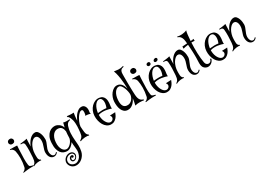

<svg xmlns="http://www.w3.org/2000/svg" viewBox="19 -2092 5231 3752"><g transform="rotate(-30 2634.0 -216.0)"><path d="M14.6 -4.9Q37.1 -12.7 51.8 -25.4Q66.4 -38.1 74.2 -50.8Q84 -65.4 86.9 -81.1Q108.4 -180.7 108.4 -271Q108.4 -361.3 94.7 -425.8Q90.8 -446.3 80.1 -463.9Q71.3 -478.5 55.7 -491.7Q40 -504.9 15.6 -508.8L14.6 -524.4Q34.2 -522.5 51.3 -522Q68.4 -521.5 81.1 -521.5H108.4Q120.1 -520.5 131.8 -520.5Q142.6 -519.5 153.8 -519.5Q165 -519.5 175.8 -517.6Q172.9 -482.4 170.9 -445.8Q168.9 -409.2 168 -379.9Q166 -345.7 166 -313.5Q164.1 -277.3 163.1 -234.9Q162.1 -192.4 164.1 -154.3Q166 -116.2 170.9 -87.4Q175.8 -58.6 186.5 -49.8Q192.4 -45.9 202.1 -42Q210 -38.1 223.1 -34.2Q236.3 -30.3 255.9 -26.4L256.8 -9.8Q237.3 -10.7 219.2 -10.3Q201.2 -9.8 187.5 -9.8Q170.9 -8.8 156.2 -8.8Q135.7 -7.8 112.3 -4.9Q92.8 -2.9 68.4 0Q43.9 2.9 21.5 6.8ZM115.2 -589.8Q85 -587.9 68.4 -604Q51.8 -620.1 49.8 -640.6Q47.9 -661.1 61 -679.2Q74.2 -697.3 103.5 -701.2Q133.8 -705.1 151.9 -688.5Q169.9 -671.9 172.9 -650.9Q175.8 -629.9 162.1 -610.8Q148.4 -591.8 115.2 -589.8Z M396.5 -368.2Q408.2 -404.3 429.7 -440.4Q451.2 -476.6 479 -505.4Q506.8 -534.2 539.6 -550.8Q572.3 -567.4 607.4 -565.4Q639.6 -562.5 660.6 -537.1Q681.6 -511.7 694.3 -477.1Q707 -442.4 711.4 -405.8Q715.8 -369.1 714.8 -344.7Q712.9 -314.5 702.6 -286.6Q692.4 -258.8 680.2 -231Q668 -203.1 657.2 -173.8Q646.5 -144.5 644.5 -112.3Q642.6 -80.1 651.9 -51.3Q661.1 -22.5 678.7 -6.8Q696.3 8.8 720.2 6.3Q744.1 3.9 769.5 -27.3L782.2 -16.6Q772.5 0 750 16.1Q727.5 32.2 697.3 32.2Q676.8 32.2 656.7 23.9Q636.7 15.6 620.6 -2.4Q604.5 -20.5 594.2 -48.8Q584 -77.1 583 -118.2Q583 -152.3 591.8 -181.6Q600.6 -210.9 610.8 -240.2Q621.1 -269.5 629.4 -301.3Q637.7 -333 636.7 -372.1Q634.8 -408.2 625.5 -431.2Q616.2 -454.1 603 -466.3Q589.8 -478.5 574.7 -481.9Q559.6 -485.4 546.9 -483.4Q520.5 -478.5 493.2 -453.6Q465.8 -428.7 443.8 -391.1Q421.9 -353.5 408.2 -305.7Q394.5 -257.8 393.6 -208V-210Q393.6 -185.5 392.6 -167Q391.6 -148.4 393.6 -135.7Q393.6 -107.4 398.9 -91.3Q404.3 -75.2 411.1 -66.4Q418 -57.6 426.3 -54.2Q434.6 -50.8 440.4 -49.8L439.5 -32.2Q425.8 -35.2 404.8 -35.6Q383.8 -36.1 359.4 -33.2Q335 -30.3 309.1 -22.5Q283.2 -14.6 261.7 -1L254.9 -14.6Q269.5 -26.4 280.8 -35.6Q292 -44.9 300.3 -59.6Q308.6 -74.2 314.5 -97.7Q320.3 -121.1 323.2 -159.2Q329.1 -236.3 331.1 -311Q333 -385.7 327.1 -450.2Q325.2 -470.7 316.9 -481.4Q308.6 -492.2 296.9 -496.6Q285.2 -501 272.5 -501Q259.8 -501 248 -500L247.1 -516.6Q268.6 -518.6 291.5 -521.5Q314.5 -524.4 335.9 -527.3Q357.4 -530.3 374.5 -533.7Q391.6 -537.1 401.4 -542Q399.4 -510.7 398.9 -480Q398.4 -449.2 397.5 -423.8Q396.5 -394.5 396.5 -368.2Z M1175.8 279.3Q1160.2 305.7 1138.7 328.6Q1117.2 351.6 1090.8 367.7Q1064.5 383.8 1035.2 391.6Q1005.9 399.4 974.6 397.5Q939.5 394.5 913.1 378.9Q886.7 363.3 869.1 340.3Q851.6 317.4 844.2 291.5Q836.9 265.6 839.8 243.2Q842.8 219.7 855 197.3Q867.2 174.8 886.7 157.2Q906.2 139.6 933.6 128.9Q960.9 118.2 995.1 119.1Q1010.7 120.1 1026.4 127Q1042 133.8 1054.2 145.5Q1066.4 157.2 1072.8 173.3Q1079.1 189.5 1078.1 207Q1076.2 224.6 1067.9 242.2Q1059.6 259.8 1046.4 273.9Q1033.2 288.1 1015.6 295.4Q998 302.7 978.5 299.8Q957 296.9 946.3 277.8Q935.5 258.8 937 237.3Q938.5 215.8 952.6 197.8Q966.8 179.7 995.1 177.7Q1014.6 176.8 1023.9 191.9Q1033.2 207 1025.4 219.7Q1016.6 233.4 1001 231.9Q985.4 230.5 978.5 210.9Q970.7 216.8 966.3 228Q961.9 239.3 962.9 250.5Q963.9 261.7 970.7 270Q977.5 278.3 992.2 278.3Q1009.8 278.3 1022 271Q1034.2 263.7 1042 252.4Q1049.8 241.2 1053.2 229Q1056.6 216.8 1056.6 207Q1056.6 197.3 1052.7 186Q1048.8 174.8 1040 165.5Q1031.2 156.2 1016.6 150.9Q1002 145.5 980.5 146.5Q960.9 147.5 941.9 155.3Q922.9 163.1 907.2 176.8Q891.6 190.4 881.8 210Q872.1 229.5 872.1 252.9Q872.1 277.3 882.3 296.9Q892.6 316.4 910.2 329.6Q927.7 342.8 950.2 350.1Q972.7 357.4 997.1 356.4Q1020.5 355.5 1049.8 339.4Q1079.1 323.2 1102.5 290.5Q1126 257.8 1138.2 206.5Q1150.4 155.3 1139.6 83Q1134.8 48.8 1132.3 17.6Q1129.9 -13.7 1129.9 -43Q1117.2 -24.4 1100.1 -4.4Q1083 15.6 1062 31.7Q1041 47.9 1015.6 58.1Q990.2 68.4 960.9 66.4Q925.8 64.5 892.1 49.8Q858.4 35.2 832.5 1.5Q806.6 -32.2 792.5 -86.9Q778.3 -141.6 783.2 -223.6Q787.1 -305.7 812.5 -357.4Q837.9 -409.2 872.1 -437.5Q906.2 -465.8 943.8 -475.1Q981.4 -484.4 1009.8 -481.4Q1051.8 -476.6 1092.3 -447.3Q1132.8 -418 1155.3 -357.4Q1163.1 -394.5 1170.4 -418.9Q1177.7 -443.4 1176.8 -457Q1208 -448.2 1245.1 -447.3Q1282.2 -446.3 1321.3 -449.2L1320.3 -430.7Q1276.4 -426.8 1251.5 -394Q1226.6 -361.3 1212.9 -290Q1204.1 -245.1 1202.1 -203.1Q1200.2 -161.1 1201.2 -121.6Q1202.1 -82 1205.6 -44.4Q1209 -6.8 1211.9 30.3Q1213.9 52.7 1214.8 83Q1215.8 113.3 1212.9 146.5Q1210 179.7 1201.7 214.4Q1193.4 249 1175.8 279.3ZM1135.7 -217.8Q1136.7 -249 1141.6 -279.3Q1134.8 -331.1 1110.8 -364.7Q1086.9 -398.4 1035.2 -404.3Q1004.9 -408.2 975.6 -397Q946.3 -385.7 922.4 -359.9Q898.4 -334 881.8 -293.5Q865.2 -252.9 861.3 -197.3Q856.4 -141.6 865.7 -98.1Q875 -54.7 894 -25.9Q913.1 2.9 938.5 16.1Q963.9 29.3 991.2 26.4Q1015.6 22.5 1039.1 6.8Q1062.5 -8.8 1081.5 -30.8Q1100.6 -52.7 1113.8 -78.6Q1127 -104.5 1131.8 -129.9Q1132.8 -151.4 1133.8 -172.4Q1134.8 -193.4 1135.7 -217.8Z M1732.4 -420.9Q1731.4 -404.3 1729 -392.6Q1726.6 -380.9 1725.6 -371.6Q1724.6 -362.3 1726.6 -354.5Q1728.5 -346.7 1737.3 -336.9Q1710.9 -344.7 1689.5 -348.1Q1668 -351.6 1651.4 -353.5Q1632.8 -354.5 1618.2 -353.5Q1627.9 -367.2 1631.3 -383.8Q1634.8 -400.4 1636.7 -424.8Q1637.7 -442.4 1634.8 -460.9Q1631.8 -479.5 1615.2 -484.4Q1608.4 -485.4 1600.6 -485.4Q1592.8 -485.4 1583 -481Q1573.2 -476.6 1560.5 -466.8Q1547.9 -457 1532.2 -438.5Q1509.8 -412.1 1492.2 -382.3Q1474.6 -352.5 1461.9 -323.2Q1449.2 -293.9 1441.9 -268.1Q1434.6 -242.2 1433.6 -223.6Q1433.6 -220.7 1432.6 -219.7Q1434.6 -181.6 1437.5 -148.4Q1440.4 -115.2 1443.4 -91.8Q1446.3 -69.3 1451.7 -54.7Q1457 -40 1463.9 -30.8Q1470.7 -21.5 1478.5 -15.6Q1486.3 -9.8 1493.2 -4.9L1495.1 15.6Q1481.4 9.8 1456.1 7.3Q1430.7 4.9 1401.9 6.8Q1373 8.8 1343.8 15.6Q1314.5 22.5 1293.9 34.2L1291 11.7Q1318.4 1 1341.3 -28.8Q1364.3 -58.6 1370.1 -122.1Q1373 -153.3 1376.5 -186.5Q1379.9 -219.7 1380.9 -253.9Q1381.8 -288.1 1379.9 -324.2Q1377.9 -360.4 1369.1 -398.4Q1361.3 -425.8 1351.6 -449.2Q1343.8 -468.8 1331.5 -485.8Q1319.3 -502.9 1304.7 -506.8L1302.7 -529.3Q1314.5 -527.3 1332.5 -525.4Q1350.6 -523.4 1371.1 -522Q1391.6 -520.5 1413.1 -520.5Q1434.6 -520.5 1454.1 -522.5Q1450.2 -504.9 1443.8 -457Q1437.5 -409.2 1433.6 -349.6Q1446.3 -378.9 1466.8 -415Q1487.3 -451.2 1514.6 -481.4Q1542 -511.7 1576.2 -530.8Q1610.4 -549.8 1651.4 -545.9Q1675.8 -543 1691.9 -529.3Q1708 -515.6 1717.3 -497.1Q1726.6 -478.5 1730 -458Q1733.4 -437.5 1732.4 -420.9Z M1773.4 -264.6Q1776.4 -322.3 1798.3 -372.1Q1820.3 -421.9 1855.5 -457.5Q1890.6 -493.2 1935.1 -511.7Q1979.5 -530.3 2027.3 -524.4Q2075.2 -518.6 2101.1 -495.1Q2127 -471.7 2137.7 -442.9Q2148.4 -414.1 2149.4 -385.7Q2150.4 -357.4 2149.4 -341.8Q2148.4 -327.1 2146 -309.6Q2143.6 -292 2141.1 -274.9Q2138.7 -257.8 2138.7 -242.7Q2138.7 -227.5 2141.6 -217.8Q2117.2 -225.6 2085 -234.9Q2052.7 -244.1 2015.1 -249Q1977.5 -253.9 1937 -252.4Q1896.5 -251 1856.4 -238.3Q1855.5 -201.2 1861.8 -164.6Q1868.2 -127.9 1882.8 -94.7Q1895.5 -66.4 1912.1 -44.9Q1928.7 -23.4 1947.8 -12.2Q1966.8 -1 1986.8 0Q2006.8 1 2027.3 -11.7Q2043.9 -23.4 2052.7 -40Q2060.5 -53.7 2059.1 -73.2Q2057.6 -92.8 2038.1 -118.2L2160.2 -124Q2153.3 -104.5 2140.1 -75.2Q2127 -45.9 2104.5 -18.6Q2082 8.8 2048.8 27.3Q2015.6 45.9 1968.8 43.9Q1921.9 41 1884.3 14.2Q1846.7 -12.7 1821.3 -55.7Q1795.9 -98.6 1783.2 -152.8Q1770.5 -207 1773.4 -264.6ZM2015.6 -499Q1988.3 -502 1962.4 -485.4Q1936.5 -468.8 1915.5 -438Q1894.5 -407.2 1879.9 -365.2Q1865.2 -323.2 1859.4 -277.3Q1915 -284.2 1962.9 -284.7Q2010.7 -285.2 2051.8 -278.3Q2062.5 -300.8 2071.3 -336.4Q2080.1 -372.1 2079.1 -406.7Q2078.1 -441.4 2064 -467.8Q2049.8 -494.1 2015.6 -499Z M2246.1 -308.6Q2248 -355.5 2265.1 -401.9Q2282.2 -448.2 2310.5 -484.9Q2338.9 -521.5 2376 -543Q2413.1 -564.5 2455.1 -561.5Q2487.3 -559.6 2510.7 -545.4Q2534.2 -531.2 2551.3 -509.3Q2568.4 -487.3 2580.1 -459.5Q2591.8 -431.6 2599.6 -402.3Q2597.7 -461.9 2593.8 -523.4Q2589.8 -585 2582 -638.7Q2577.1 -673.8 2570.3 -708Q2564.5 -737.3 2556.2 -769Q2547.9 -800.8 2537.1 -826.2Q2580.1 -819.3 2631.3 -814.9Q2682.6 -810.5 2746.1 -830.1V-810.5Q2731.4 -806.6 2715.8 -802.2Q2700.2 -797.9 2688 -787.1Q2675.8 -776.4 2667.5 -756.3Q2659.2 -736.3 2658.2 -702.1Q2657.2 -678.7 2657.2 -643.1Q2657.2 -607.4 2657.2 -564Q2657.2 -520.5 2657.7 -473.1Q2658.2 -425.8 2659.2 -380.4Q2660.2 -335 2661.6 -294.4Q2663.1 -253.9 2665 -223.6Q2668 -178.7 2676.8 -150.4Q2685.5 -122.1 2699.2 -105Q2712.9 -87.9 2730.5 -78.1Q2748 -68.4 2768.6 -61.5L2763.7 -43.9Q2747.1 -46.9 2723.6 -49.8Q2700.2 -52.7 2673.8 -52.7Q2647.5 -52.7 2619.1 -49.8Q2590.8 -46.9 2566.4 -39.1Q2574.2 -75.2 2582 -109.4Q2589.8 -143.6 2594.7 -188.5Q2584 -165 2565.9 -137.7Q2547.9 -110.4 2522.9 -86.9Q2498 -63.5 2465.8 -48.8Q2433.6 -34.2 2395.5 -37.1Q2349.6 -40 2319.8 -65.4Q2290 -90.8 2272.9 -129.4Q2255.9 -168 2250 -214.8Q2244.1 -261.7 2246.1 -308.6ZM2471.7 -522.5Q2443.4 -523.4 2418.5 -506.8Q2393.6 -490.2 2374 -460.4Q2354.5 -430.7 2342.3 -390.1Q2330.1 -349.6 2327.1 -302.7Q2324.2 -253.9 2330.1 -220.7Q2335.9 -187.5 2349.1 -166Q2362.3 -144.5 2382.3 -133.8Q2402.3 -123 2425.8 -121.1Q2464.8 -117.2 2495.1 -131.8Q2525.4 -146.5 2545.9 -170.9Q2566.4 -195.3 2577.6 -224.1Q2588.9 -252.9 2589.8 -278.3Q2590.8 -302.7 2583 -343.3Q2575.2 -383.8 2560.1 -423.3Q2544.9 -462.9 2522.5 -492.2Q2500 -521.5 2471.7 -522.5Z M2772.5 -4.9Q2794.9 -12.7 2809.6 -25.4Q2824.2 -38.1 2832 -50.8Q2841.8 -65.4 2844.7 -81.1Q2866.2 -180.7 2866.2 -271Q2866.2 -361.3 2852.5 -425.8Q2848.6 -446.3 2837.9 -463.9Q2829.1 -478.5 2813.5 -491.7Q2797.9 -504.9 2773.4 -508.8L2772.5 -524.4Q2792 -522.5 2809.1 -522Q2826.2 -521.5 2838.9 -521.5H2866.2Q2877.9 -520.5 2889.6 -520.5Q2900.4 -519.5 2911.6 -519.5Q2922.9 -519.5 2933.6 -517.6Q2930.7 -482.4 2928.7 -445.8Q2926.8 -409.2 2925.8 -379.9Q2923.8 -345.7 2923.8 -313.5Q2921.9 -277.3 2920.9 -234.9Q2919.9 -192.4 2921.9 -154.3Q2923.8 -116.2 2928.7 -87.4Q2933.6 -58.6 2944.3 -49.8Q2950.2 -45.9 2960 -42Q2967.8 -38.1 2981 -34.2Q2994.1 -30.3 3013.7 -26.4L3014.6 -9.8Q2995.1 -10.7 2977.1 -10.3Q2959 -9.8 2945.3 -9.8Q2928.7 -8.8 2914.1 -8.8Q2893.6 -7.8 2870.1 -4.9Q2850.6 -2.9 2826.2 0Q2801.8 2.9 2779.3 6.8ZM2873 -589.8Q2842.8 -587.9 2826.2 -604Q2809.6 -620.1 2807.6 -640.6Q2805.7 -661.1 2818.8 -679.2Q2832 -697.3 2861.3 -701.2Q2891.6 -705.1 2909.7 -688.5Q2927.7 -671.9 2930.7 -650.9Q2933.6 -629.9 2919.9 -610.8Q2906.2 -591.8 2873 -589.8Z M3036.1 -264.6Q3039.1 -322.3 3061 -372.1Q3083 -421.9 3118.2 -457.5Q3153.3 -493.2 3197.8 -511.7Q3242.2 -530.3 3290 -524.4Q3337.9 -518.6 3363.8 -495.1Q3389.6 -471.7 3400.4 -442.9Q3411.1 -414.1 3412.1 -385.7Q3413.1 -357.4 3412.1 -341.8Q3411.1 -327.1 3408.7 -309.6Q3406.2 -292 3403.8 -274.9Q3401.4 -257.8 3401.4 -242.7Q3401.4 -227.5 3404.3 -217.8Q3379.9 -225.6 3347.7 -234.9Q3315.4 -244.1 3277.8 -249Q3240.2 -253.9 3199.7 -252.4Q3159.2 -251 3119.1 -238.3Q3118.2 -201.2 3124.5 -164.6Q3130.9 -127.9 3145.5 -94.7Q3158.2 -66.4 3174.8 -44.9Q3191.4 -23.4 3210.4 -12.2Q3229.5 -1 3249.5 0Q3269.5 1 3290 -11.7Q3306.6 -23.4 3315.4 -40Q3323.2 -53.7 3321.8 -73.2Q3320.3 -92.8 3300.8 -118.2L3422.9 -124Q3416 -104.5 3402.8 -75.2Q3389.6 -45.9 3367.2 -18.6Q3344.7 8.8 3311.5 27.3Q3278.3 45.9 3231.4 43.9Q3184.6 41 3147 14.2Q3109.4 -12.7 3084 -55.7Q3058.6 -98.6 3045.9 -152.8Q3033.2 -207 3036.1 -264.6ZM3278.3 -499Q3251 -502 3225.1 -485.4Q3199.2 -468.8 3178.2 -438Q3157.2 -407.2 3142.6 -365.2Q3127.9 -323.2 3122.1 -277.3Q3177.7 -284.2 3225.6 -284.7Q3273.4 -285.2 3314.5 -278.3Q3325.2 -300.8 3334 -336.4Q3342.8 -372.1 3341.8 -406.7Q3340.8 -441.4 3326.7 -467.8Q3312.5 -494.1 3278.3 -499ZM3198.2 -574.2Q3178.7 -572.3 3167.5 -582Q3156.2 -591.8 3154.3 -605.5Q3151.4 -619.1 3162.1 -632.3Q3172.9 -645.5 3192.4 -647.5Q3212.9 -650.4 3223.6 -640.6Q3234.4 -630.9 3235.4 -617.2Q3237.3 -603.5 3228.5 -590.8Q3219.7 -578.1 3198.2 -574.2ZM3358.4 -579.1Q3338.9 -573.2 3326.2 -581.5Q3313.5 -589.8 3311.5 -601.6Q3308.6 -613.3 3319.3 -627.9Q3330.1 -642.6 3350.6 -647.5Q3372.1 -652.3 3383.3 -644.5Q3394.5 -636.7 3396.5 -624Q3398.4 -610.4 3390.1 -597.2Q3381.8 -584 3358.4 -579.1Z M3617.2 -368.2Q3628.9 -404.3 3650.4 -440.4Q3671.9 -476.6 3699.7 -505.4Q3727.5 -534.2 3760.3 -550.8Q3793 -567.4 3828.1 -565.4Q3860.4 -562.5 3881.3 -537.1Q3902.3 -511.7 3915 -477.1Q3927.7 -442.4 3932.1 -405.8Q3936.5 -369.1 3935.5 -344.7Q3933.6 -314.5 3923.3 -286.6Q3913.1 -258.8 3900.9 -231Q3888.7 -203.1 3877.9 -173.8Q3867.2 -144.5 3865.2 -112.3Q3863.3 -80.1 3872.6 -51.3Q3881.8 -22.5 3899.4 -6.8Q3917 8.8 3940.9 6.3Q3964.8 3.9 3990.2 -27.3L4002.9 -16.6Q3993.2 0 3970.7 16.1Q3948.2 32.2 3918 32.2Q3897.5 32.2 3877.4 23.9Q3857.4 15.6 3841.3 -2.4Q3825.2 -20.5 3814.9 -48.8Q3804.7 -77.1 3803.7 -118.2Q3803.7 -152.3 3812.5 -181.6Q3821.3 -210.9 3831.5 -240.2Q3841.8 -269.5 3850.1 -301.3Q3858.4 -333 3857.4 -372.1Q3855.5 -408.2 3846.2 -431.2Q3836.9 -454.1 3823.7 -466.3Q3810.5 -478.5 3795.4 -481.9Q3780.3 -485.4 3767.6 -483.4Q3741.2 -478.5 3713.9 -453.6Q3686.5 -428.7 3664.6 -391.1Q3642.6 -353.5 3628.9 -305.7Q3615.2 -257.8 3614.3 -208V-210Q3614.3 -185.5 3613.3 -167Q3612.3 -148.4 3614.3 -135.7Q3614.3 -107.4 3619.6 -91.3Q3625 -75.2 3631.8 -66.4Q3638.7 -57.6 3647 -54.2Q3655.3 -50.8 3661.1 -49.8L3660.2 -32.2Q3646.5 -35.2 3625.5 -35.6Q3604.5 -36.1 3580.1 -33.2Q3555.7 -30.3 3529.8 -22.5Q3503.9 -14.6 3482.4 -1L3475.6 -14.6Q3490.2 -26.4 3501.5 -35.6Q3512.7 -44.9 3521 -59.6Q3529.3 -74.2 3535.2 -97.7Q3541 -121.1 3543.9 -159.2Q3549.8 -236.3 3551.8 -311Q3553.7 -385.7 3547.9 -450.2Q3545.9 -470.7 3537.6 -481.4Q3529.3 -492.2 3517.6 -496.6Q3505.9 -501 3493.2 -501Q3480.5 -501 3468.8 -500L3467.8 -516.6Q3489.3 -518.6 3512.2 -521.5Q3535.2 -524.4 3556.6 -527.3Q3578.1 -530.3 3595.2 -533.7Q3612.3 -537.1 3622.1 -542Q3620.1 -510.7 3619.6 -480Q3619.1 -449.2 3618.2 -423.8Q3617.2 -394.5 3617.2 -368.2Z M4219.7 -32.2Q4242.2 -32.2 4261.7 -47.9Q4281.2 -63.5 4289.1 -100.6L4309.6 -92.8Q4306.6 -69.3 4291 -45.4Q4275.4 -21.5 4251 -4.9Q4226.6 11.7 4195.8 16.6Q4165 21.5 4132.8 6.8Q4097.7 -9.8 4082 -36.1Q4066.4 -62.5 4062.5 -97.2Q4058.6 -131.8 4061.5 -172.4Q4064.5 -212.9 4064.5 -256.8Q4064.5 -282.2 4064 -316.9Q4063.5 -351.6 4062 -390.6Q4060.5 -429.7 4057.6 -471.2Q4054.7 -512.7 4051.8 -552.7Q4018.6 -548.8 3988.8 -543.5Q3959 -538.1 3938.5 -530.3Q3937.5 -539.1 3938 -543.9Q3938.5 -548.8 3939 -553.2Q3939.5 -557.6 3939.5 -563Q3939.5 -568.4 3937.5 -578.1Q3960.9 -580.1 3989.7 -582Q4018.6 -584 4048.8 -585.9Q4047.9 -599.6 4046.9 -612.8Q4045.9 -626 4043.9 -638.7Q4039.1 -684.6 4025.9 -711.9Q4012.7 -739.3 3997.1 -753.9Q3981.4 -768.6 3967.8 -773.9Q3954.1 -779.3 3947.3 -781.2L3950.2 -799.8Q3968.8 -792 3996.1 -789.6Q4023.4 -787.1 4053.2 -789.6Q4083 -792 4111.8 -798.8Q4140.6 -805.7 4162.1 -816.4Q4152.3 -789.1 4145 -729.5Q4137.7 -669.9 4132.8 -590.8Q4183.6 -593.8 4206.1 -598.6Q4201.2 -592.8 4201.2 -579.6Q4201.2 -566.4 4204.1 -555.7Q4187.5 -557.6 4168.9 -558.1Q4150.4 -558.6 4130.9 -558.6Q4127.9 -502 4127 -440.4Q4126 -378.9 4128.4 -318.8Q4130.9 -258.8 4136.2 -201.7Q4141.6 -144.5 4150.4 -96.7Q4158.2 -62.5 4177.7 -47.9Q4197.3 -33.2 4219.7 -32.2Z M4300.8 -264.6Q4303.7 -322.3 4325.7 -372.1Q4347.7 -421.9 4382.8 -457.5Q4418 -493.2 4462.4 -511.7Q4506.8 -530.3 4554.7 -524.4Q4602.5 -518.6 4628.4 -495.1Q4654.3 -471.7 4665 -442.9Q4675.8 -414.1 4676.8 -385.7Q4677.7 -357.4 4676.8 -341.8Q4675.8 -327.1 4673.3 -309.6Q4670.9 -292 4668.5 -274.9Q4666 -257.8 4666 -242.7Q4666 -227.5 4668.9 -217.8Q4644.5 -225.6 4612.3 -234.9Q4580.1 -244.1 4542.5 -249Q4504.9 -253.9 4464.4 -252.4Q4423.8 -251 4383.8 -238.3Q4382.8 -201.2 4389.2 -164.6Q4395.5 -127.9 4410.2 -94.7Q4422.9 -66.4 4439.5 -44.9Q4456.1 -23.4 4475.1 -12.2Q4494.1 -1 4514.2 0Q4534.2 1 4554.7 -11.7Q4571.3 -23.4 4580.1 -40Q4587.9 -53.7 4586.4 -73.2Q4585 -92.8 4565.4 -118.2L4687.5 -124Q4680.7 -104.5 4667.5 -75.2Q4654.3 -45.9 4631.8 -18.6Q4609.4 8.8 4576.2 27.3Q4543 45.9 4496.1 43.9Q4449.2 41 4411.6 14.2Q4374 -12.7 4348.6 -55.7Q4323.2 -98.6 4310.5 -152.8Q4297.9 -207 4300.8 -264.6ZM4543 -499Q4515.6 -502 4489.7 -485.4Q4463.9 -468.8 4442.9 -438Q4421.9 -407.2 4407.2 -365.2Q4392.6 -323.2 4386.7 -277.3Q4442.4 -284.2 4490.2 -284.7Q4538.1 -285.2 4579.1 -278.3Q4589.8 -300.8 4598.6 -336.4Q4607.4 -372.1 4606.4 -406.7Q4605.5 -441.4 4591.3 -467.8Q4577.1 -494.1 4543 -499Z M4881.8 -368.2Q4893.6 -404.3 4915 -440.4Q4936.5 -476.6 4964.4 -505.4Q4992.2 -534.2 5024.9 -550.8Q5057.6 -567.4 5092.8 -565.4Q5125 -562.5 5146 -537.1Q5167 -511.7 5179.7 -477.1Q5192.4 -442.4 5196.8 -405.8Q5201.2 -369.1 5200.2 -344.7Q5198.2 -314.5 5188 -286.6Q5177.7 -258.8 5165.5 -231Q5153.3 -203.1 5142.6 -173.8Q5131.8 -144.5 5129.9 -112.3Q5127.9 -80.1 5137.2 -51.3Q5146.5 -22.5 5164.1 -6.8Q5181.6 8.8 5205.6 6.3Q5229.5 3.9 5254.9 -27.3L5267.6 -16.6Q5257.8 0 5235.4 16.1Q5212.9 32.2 5182.6 32.2Q5162.1 32.2 5142.1 23.9Q5122.1 15.6 5106 -2.4Q5089.8 -20.5 5079.6 -48.8Q5069.3 -77.1 5068.4 -118.2Q5068.4 -152.3 5077.1 -181.6Q5085.9 -210.9 5096.2 -240.2Q5106.4 -269.5 5114.7 -301.3Q5123 -333 5122.1 -372.1Q5120.1 -408.2 5110.8 -431.2Q5101.6 -454.1 5088.4 -466.3Q5075.2 -478.5 5060.1 -481.9Q5044.9 -485.4 5032.2 -483.4Q5005.9 -478.5 4978.5 -453.6Q4951.2 -428.7 4929.2 -391.1Q4907.2 -353.5 4893.6 -305.7Q4879.9 -257.8 4878.9 -208V-210Q4878.9 -185.5 4877.9 -167Q4877 -148.4 4878.9 -135.7Q4878.9 -107.4 4884.3 -91.3Q4889.6 -75.2 4896.5 -66.4Q4903.3 -57.6 4911.6 -54.2Q4919.9 -50.8 4925.8 -49.8L4924.8 -32.2Q4911.1 -35.2 4890.1 -35.6Q4869.1 -36.1 4844.7 -33.2Q4820.3 -30.3 4794.4 -22.5Q4768.6 -14.6 4747.1 -1L4740.2 -14.6Q4754.9 -26.4 4766.1 -35.6Q4777.3 -44.9 4785.6 -59.6Q4793.9 -74.2 4799.8 -97.7Q4805.7 -121.1 4808.6 -159.2Q4814.5 -236.3 4816.4 -311Q4818.4 -385.7 4812.5 -450.2Q4810.5 -470.7 4802.2 -481.4Q4793.9 -492.2 4782.2 -496.6Q4770.5 -501 4757.8 -501Q4745.1 -501 4733.4 -500L4732.4 -516.6Q4753.9 -518.6 4776.9 -521.5Q4799.8 -524.4 4821.3 -527.3Q4842.8 -530.3 4859.9 -533.7Q4877 -537.1 4886.7 -542Q4884.8 -510.7 4884.3 -480Q4883.8 -449.2 4882.8 -423.8Q4881.8 -394.5 4881.8 -368.2Z"/></g></svg>

Font: Mystery Quest
Style: Regular
Weight: 400
Designer: Squid
Foundry: Font Diner, Inc DBA Sideshow
Version: Version 1.000